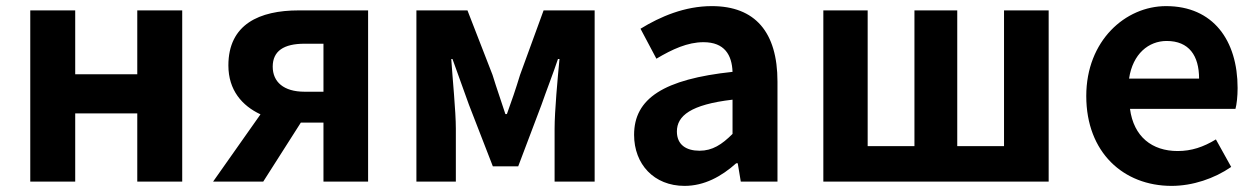

<svg xmlns="http://www.w3.org/2000/svg" viewBox="-20 -594 4110 628"><path d="M79 0H226V-223H429V0H576V-560H429V-351H226V-560H79Z M976 -294C908 -294 872 -326 872 -376C872 -427 908 -451 976 -451H1038V-294ZM677 0H841L964 -193H1038V0H1184V-560H957C829 -560 727 -515 727 -380C727 -299 772 -248 832 -220Z M1342 0H1471V-173C1471 -230 1460 -339 1456 -401H1460C1476 -355 1498 -297 1514 -251L1592 -50H1675L1751 -251C1767 -297 1789 -353 1805 -401H1810C1804 -339 1794 -230 1794 -173V0H1925V-560H1758L1681 -349C1667 -303 1653 -262 1638 -221H1633C1620 -262 1605 -303 1591 -349L1509 -560H1342Z M2219 14C2284 14 2340 -17 2388 -60H2393L2403 0H2523V-327C2523 -489 2450 -574 2308 -574C2220 -574 2140 -540 2075 -500L2127 -402C2179 -433 2229 -456 2281 -456C2350 -456 2374 -414 2376 -359C2151 -335 2054 -272 2054 -153C2054 -57 2119 14 2219 14ZM2268 -101C2225 -101 2194 -120 2194 -164C2194 -215 2239 -252 2376 -268V-156C2341 -121 2310 -101 2268 -101Z M2673 0H3410V-560H3264V-116H3111V-560H2971V-116H2818V-560H2673Z M3812 14C3881 14 3952 -10 4007 -48L3957 -138C3916 -113 3877 -100 3832 -100C3748 -100 3688 -147 3676 -238H4021C4025 -252 4028 -279 4028 -306C4028 -462 3948 -574 3794 -574C3661 -574 3533 -461 3533 -280C3533 -95 3655 14 3812 14ZM3673 -337C3685 -418 3737 -460 3796 -460C3869 -460 3902 -412 3902 -337Z"/></svg>

Font: Noto Sans CJK TC
Style: Bold
Weight: 700
Designer: Ryoko NISHIZUKA 西塚涼子 (kana, bopomofo & ideographs); Paul D. Hunt (Latin, Greek & Cyrillic); Sandoll Communications 산돌커뮤니
Foundry: Adobe
Version: Version 2.004;hotconv 1.0.118;makeotfexe 2.5.65603